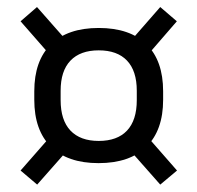

<svg xmlns="http://www.w3.org/2000/svg" viewBox="-20 -574 547 532"><path d="M253 -122Q167 -122 121 -167.5Q75 -213 75 -297.5V-321Q75 -406 121.2 -451.2Q167.5 -496.5 253.5 -496.5Q340 -496.5 386 -451.2Q432 -406 432 -321V-297.5Q432 -213 385.8 -167.5Q339.5 -122 253 -122ZM253.5 -183.5Q305 -183.5 332 -212.2Q359 -241 359 -296.5V-322.5Q359 -377.5 332 -406Q305 -434.5 253.5 -434.5Q202.5 -434.5 175.2 -406Q148 -377.5 148 -322.5V-296.5Q148 -241 175.2 -212.2Q202.5 -183.5 253.5 -183.5ZM379.5 -205.5 470.5 -101.5 424 -62.5 334 -164.5ZM173 -164.5 83 -62.5 37 -101.5 129 -206.5ZM124.5 -415 37 -515 82.5 -554.5 171.5 -453.5ZM334 -451.5 424 -554.5 470 -515 379.5 -410.5Z"/></svg>

Font: Anek Tamil
Style: Regular
Weight: 400
Designer: Aadarsh Rajan (Tamil), Yesha Goshar (Latin)
Foundry: Ek Type
Version: Version 1.003